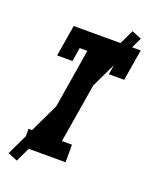

<svg xmlns="http://www.w3.org/2000/svg" viewBox="-165 -908 846 1079"><g transform="rotate(20 258.0 -368.0)"><path d="M74 0V-105H149L235 -630H189L176 -548H84L115 -735H516L485 -548H393L407 -630H361L274 -105H334V0ZM73 85 16 61 436 -821 494 -797Z"/></g></svg>

Font: Iosevka Curly Slab XBdObl
Style: Regular
Weight: 800
Italic angle: -9°
Monospace: yes
Designer: Belleve Invis
Foundry: Belleve Invis
Version: Version 11.1.0; ttfautohint (v1.8.3)